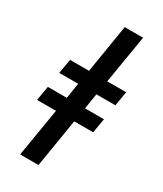

<svg xmlns="http://www.w3.org/2000/svg" viewBox="-235 -911 971 1141"><g transform="rotate(30 250.0 -340.0)"><path d="M107 143 162 -188H32L49 -287H179L196 -393H66L83 -492H213L267 -823H393L338 -492H468L451 -393H321L304 -287H434L417 -188H287L233 143Z"/></g></svg>

Font: Iosevka Curly XBdObl
Style: Regular
Weight: 800
Italic angle: -9°
Monospace: yes
Designer: Belleve Invis
Foundry: Belleve Invis
Version: Version 11.1.0; ttfautohint (v1.8.3)